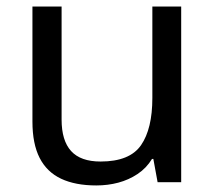

<svg xmlns="http://www.w3.org/2000/svg" viewBox="-20 -556 658 586"><path d="M533 -536V0H461L448 -71H444Q427 -43 400 -25Q373 -7 341 1.5Q309 10 274 10Q210 10 166.5 -10.5Q123 -31 101 -74Q79 -117 79 -185V-536H168V-191Q168 -127 197 -95Q226 -63 287 -63Q376 -63 410.5 -113Q445 -163 445 -257V-536Z"/></svg>

Font: malayalam115
Style: Regular
Weight: 400
Designer: Jelle Bosma - Monotype Design Team
Foundry: Monotype Imaging Inc.
Version: Version 2.103